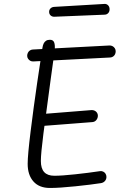

<svg xmlns="http://www.w3.org/2000/svg" viewBox="-20 -944 660 975"><path d="M120.5 -112Q120.5 -156 135.5 -277.2Q150.5 -398.5 169 -525.2Q187.5 -652 195.5 -701.5Q197.5 -714.5 201.8 -723.2Q206 -732 213.8 -737Q221.5 -742 233.5 -742Q250 -742 255 -728.8Q260 -715.5 258 -694.5Q255 -666 237.5 -542Q213.5 -367.5 200.5 -265.5Q187.5 -163.5 187.5 -126.5Q187.5 -88.5 204.5 -70Q221.5 -51.5 256 -51.5Q294 -51.5 361.2 -58.8Q428.5 -66 488.5 -75Q496.5 -76 504 -72.5Q511.5 -69 516 -61.8Q520.5 -54.5 520.5 -45.5Q520.5 -33.5 512.8 -24.8Q505 -16 492.5 -14Q445 -6.5 363.5 2Q282 10.5 233.5 10.5Q179 10.5 149.8 -22.5Q120.5 -55.5 120.5 -112ZM160 -332.5Q160 -340.5 163.5 -347.8Q167 -355 173.5 -359.5Q180 -364 188 -364.5L445 -385Q453 -385.5 460.5 -382Q468 -378.5 472.5 -371.8Q477 -365 477 -357Q477 -344 469.2 -334.5Q461.5 -325 449 -324L191 -304Q183 -303.5 176 -307.2Q169 -311 164.5 -317.8Q160 -324.5 160 -332.5ZM118 -660.5Q118 -668.5 121.5 -675.8Q125 -683 131.5 -687.5Q138 -692 146 -692.5L535.5 -713Q543.5 -713.5 551 -709.8Q558.5 -706 563 -699Q567.5 -692 567.5 -683.5Q567.5 -675 564 -668Q560.5 -661 554.2 -656.8Q548 -652.5 539.5 -652L149 -632Q141 -631.5 134 -635.2Q127 -639 122.5 -645.8Q118 -652.5 118 -660.5ZM229.5 -882.5Q229 -893.5 236 -900.8Q243 -908 254 -909L509.5 -924Q520.5 -925 528.2 -917.8Q536 -910.5 536.5 -898.5Q537 -886 530 -878Q523 -870 512 -869.5L256.5 -859Q245.5 -858.5 237.8 -865Q230 -871.5 229.5 -882.5Z"/></svg>

Font: Monaspace Radon Var
Style: Regular
Weight: 400
Designer: Riley Cran and the Lettermatic Team
Version: Version 1.000 (Monaspace Radon Var)